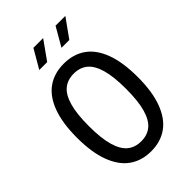

<svg xmlns="http://www.w3.org/2000/svg" viewBox="-274 -1048 1168 1168"><g transform="rotate(-45 310.0 -464.0)"><path d="M310.2 11.7Q228.7 11.7 170.2 -29.8Q111.8 -71.2 80.2 -155.7Q48.5 -240.2 48.5 -365.7Q48.5 -492.8 80.1 -576.8Q111.7 -660.8 170.2 -701.4Q228.7 -742 310.2 -742Q391.7 -742 450.1 -701.4Q508.5 -660.8 540 -576.8Q571.5 -492.8 571.5 -365.7Q571.5 -240.2 539.9 -155.7Q508.3 -71.2 450 -29.8Q391.7 11.7 310.2 11.7ZM310.2 -656.2Q257.7 -656.2 222.3 -627.7Q187 -599.2 168.3 -535.1Q149.7 -471 149.7 -365.7Q149.7 -260 168.3 -195.8Q187 -131.5 222.3 -102.8Q257.7 -74.2 310.2 -74.2Q362.7 -74.2 397.9 -102.8Q433.2 -131.5 451.8 -195.7Q470.3 -259.8 470.3 -365.7Q470.3 -471.2 451.8 -535.2Q433.2 -599.2 397.9 -627.7Q362.7 -656.2 310.2 -656.2ZM248 -940.5H331.7L245.8 -819.8H177.8ZM438.5 -940.5H522.7L436.3 -819.8H368.8Z"/></g></svg>

Font: Monaspace Neon Var
Style: Regular
Weight: 400
Designer: Riley Cran and the Lettermatic Team
Version: Version 1.000 (Monaspace Neon Var)